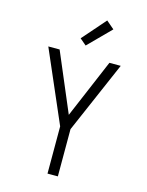

<svg xmlns="http://www.w3.org/2000/svg" viewBox="-141 -1062 881 1147"><g transform="rotate(15 300.0 -488.0)"><path d="M268 0V-292L76 -735H146L300 -372L454 -735H524L332 -292V0ZM290 -798 250 -832 376 -976 425 -934Z"/></g></svg>

Font: Iosevka Light Extended
Style: Regular
Weight: 300
Width: 7
Monospace: yes
Designer: Belleve Invis
Foundry: Belleve Invis
Version: Version 32.5.0; ttfautohint (v1.8.4)